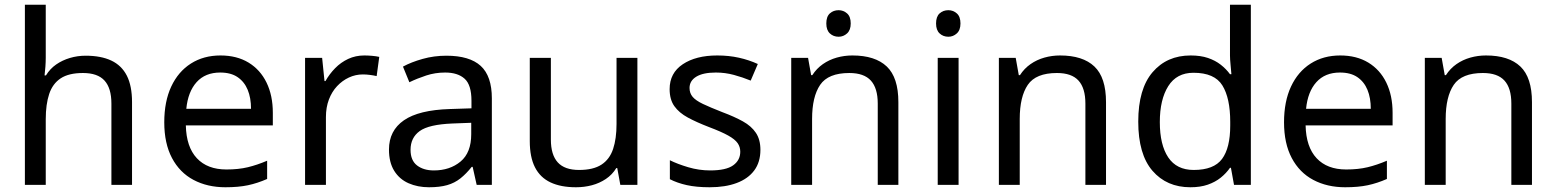

<svg xmlns="http://www.w3.org/2000/svg" viewBox="-20 -780 6564 810"><path d="M173 -537Q173 -518 171.5 -498Q170 -478 168 -462H174Q191 -490 217 -508Q243 -526 275 -535.5Q307 -545 341 -545Q406 -545 449.5 -524.5Q493 -504 515 -461Q537 -418 537 -349V0H450V-343Q450 -408 421 -440Q392 -472 330 -472Q270 -472 236 -449.5Q202 -427 187.5 -383.5Q173 -340 173 -277V0H85V-760H173Z M910 -546Q979 -546 1028.5 -516Q1078 -486 1104.5 -431.5Q1131 -377 1131 -304V-251H764Q766 -160 810.5 -112.5Q855 -65 935 -65Q986 -65 1025.5 -74.5Q1065 -84 1107 -102V-25Q1066 -7 1026 1.5Q986 10 931 10Q855 10 796.5 -21Q738 -52 705.5 -113.5Q673 -175 673 -264Q673 -352 702.5 -415Q732 -478 785.5 -512Q839 -546 910 -546ZM909 -474Q846 -474 809.5 -433.5Q773 -393 766 -321H1039Q1039 -367 1025 -401Q1011 -435 982.5 -454.5Q954 -474 909 -474Z M1517 -546Q1532 -546 1549.5 -544.5Q1567 -543 1580 -540L1569 -459Q1556 -462 1540.5 -464Q1525 -466 1511 -466Q1480 -466 1452 -453Q1424 -440 1402 -416.5Q1380 -393 1367.5 -360Q1355 -327 1355 -286V0H1267V-536H1339L1349 -438H1353Q1370 -468 1394 -492.5Q1418 -517 1449 -531.5Q1480 -546 1517 -546Z M1863 -545Q1961 -545 2008 -502Q2055 -459 2055 -365V0H1991L1974 -76H1970Q1947 -47 1922.5 -27.5Q1898 -8 1866.5 1Q1835 10 1790 10Q1742 10 1703.5 -7Q1665 -24 1643 -59.5Q1621 -95 1621 -149Q1621 -229 1684 -272.5Q1747 -316 1878 -320L1969 -323V-355Q1969 -422 1940 -448Q1911 -474 1858 -474Q1816 -474 1778 -461.5Q1740 -449 1707 -433L1680 -499Q1715 -518 1763 -531.5Q1811 -545 1863 -545ZM1889 -259Q1789 -255 1750.5 -227Q1712 -199 1712 -148Q1712 -103 1739.5 -82Q1767 -61 1810 -61Q1878 -61 1923 -98.5Q1968 -136 1968 -214V-262Z M2669 -536V0H2597L2584 -71H2580Q2563 -43 2536 -25Q2509 -7 2477 1.5Q2445 10 2410 10Q2346 10 2302.5 -10.5Q2259 -31 2237 -74Q2215 -117 2215 -185V-536H2304V-191Q2304 -127 2333 -95Q2362 -63 2423 -63Q2483 -63 2517.5 -85.5Q2552 -108 2566.5 -151.5Q2581 -195 2581 -257V-536Z M3188 -148Q3188 -96 3162 -61Q3136 -26 3088 -8Q3040 10 2974 10Q2918 10 2877.5 1Q2837 -8 2806 -24V-104Q2838 -88 2883.5 -74.5Q2929 -61 2976 -61Q3043 -61 3073 -82.5Q3103 -104 3103 -140Q3103 -160 3092 -176Q3081 -192 3052.5 -208Q3024 -224 2971 -244Q2919 -264 2882 -284Q2845 -304 2825 -332Q2805 -360 2805 -404Q2805 -472 2860.5 -509Q2916 -546 3006 -546Q3055 -546 3097.5 -536.5Q3140 -527 3177 -510L3147 -440Q3113 -454 3076 -464Q3039 -474 3000 -474Q2946 -474 2917.5 -456.5Q2889 -439 2889 -409Q2889 -387 2902 -371.5Q2915 -356 2945.5 -341.5Q2976 -327 3027 -307Q3078 -288 3114 -268Q3150 -248 3169 -219.5Q3188 -191 3188 -148Z M3518 -737Q3538 -737 3553.5 -723.5Q3569 -710 3569 -681Q3569 -653 3553.5 -639Q3538 -625 3518 -625Q3496 -625 3481 -639Q3466 -653 3466 -681Q3466 -710 3481 -723.5Q3496 -737 3518 -737ZM3576 -546Q3672 -546 3721 -499.5Q3770 -453 3770 -349V0H3683V-343Q3683 -408 3654 -440Q3625 -472 3563 -472Q3474 -472 3440 -422Q3406 -372 3406 -278V0H3318V-536H3389L3402 -463H3407Q3425 -491 3451.5 -509.5Q3478 -528 3510 -537Q3542 -546 3576 -546Z M4024 -536V0H3936V-536ZM3981 -737Q4001 -737 4016.5 -723.5Q4032 -710 4032 -681Q4032 -653 4016.5 -639Q4001 -625 3981 -625Q3959 -625 3944 -639Q3929 -653 3929 -681Q3929 -710 3944 -723.5Q3959 -737 3981 -737Z M4452 -546Q4548 -546 4597 -499.5Q4646 -453 4646 -349V0H4559V-343Q4559 -408 4530 -440Q4501 -472 4439 -472Q4350 -472 4316 -422Q4282 -372 4282 -278V0H4194V-536H4265L4278 -463H4283Q4301 -491 4327.5 -509.5Q4354 -528 4386 -537Q4418 -546 4452 -546Z M5002 10Q4902 10 4842 -59.5Q4782 -129 4782 -267Q4782 -405 4842.5 -475.5Q4903 -546 5003 -546Q5045 -546 5076 -535.5Q5107 -525 5130 -507Q5153 -489 5169 -467H5175Q5174 -480 5171.5 -505.5Q5169 -531 5169 -546V-760H5257V0H5186L5173 -72H5169Q5153 -49 5130 -30.5Q5107 -12 5075.5 -1Q5044 10 5002 10ZM5016 -63Q5101 -63 5135.5 -109.5Q5170 -156 5170 -250V-266Q5170 -366 5137 -419.5Q5104 -473 5015 -473Q4944 -473 4908.5 -416.5Q4873 -360 4873 -265Q4873 -169 4908.5 -116Q4944 -63 5016 -63Z M5634 -546Q5703 -546 5752.5 -516Q5802 -486 5828.5 -431.5Q5855 -377 5855 -304V-251H5488Q5490 -160 5534.5 -112.5Q5579 -65 5659 -65Q5710 -65 5749.5 -74.5Q5789 -84 5831 -102V-25Q5790 -7 5750 1.5Q5710 10 5655 10Q5579 10 5520.5 -21Q5462 -52 5429.5 -113.5Q5397 -175 5397 -264Q5397 -352 5426.5 -415Q5456 -478 5509.5 -512Q5563 -546 5634 -546ZM5633 -474Q5570 -474 5533.5 -433.5Q5497 -393 5490 -321H5763Q5763 -367 5749 -401Q5735 -435 5706.5 -454.5Q5678 -474 5633 -474Z M6249 -546Q6345 -546 6394 -499.5Q6443 -453 6443 -349V0H6356V-343Q6356 -408 6327 -440Q6298 -472 6236 -472Q6147 -472 6113 -422Q6079 -372 6079 -278V0H5991V-536H6062L6075 -463H6080Q6098 -491 6124.5 -509.5Q6151 -528 6183 -537Q6215 -546 6249 -546Z"/></svg>

Font: lgurmukhi85
Style: Book
Weight: 400
Designer: Jelle Bosma - Monotype Design Team
Foundry: Monotype Imaging Inc.
Version: Version 2.003